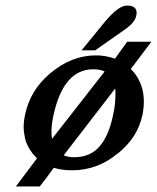

<svg xmlns="http://www.w3.org/2000/svg" viewBox="-20 -612 564 690"><path d="M322 -431H273L358 -535Q406 -592 436 -592Q471 -592 471 -566Q471 -560 469 -553Q464 -530 426 -504ZM437 -462H524L450 -364L463 -350Q497 -306 497 -247Q497 -224 492 -199Q483 -158 461.5 -124Q440 -90 402 -59V-60Q331 0 238 0Q203 0 173 -9Q161 8 148.5 25Q136 42 123 58H37L113 -43L98 -59Q75 -90 70 -114.5Q65 -139 65 -155Q65 -176 70 -199Q88 -288 161 -349Q237 -413 325 -413Q360 -413 393 -401ZM172 -197Q165 -164 165 -139Q165 -125 167 -113L356 -355Q341 -363 315 -363Q208 -363 172 -197ZM247 -47Q304 -47 337.5 -85.5Q371 -124 386 -197Q392 -223 393.5 -242.5Q395 -262 395 -273Q395 -285 394 -294L209 -54Q224 -47 247 -47Z"/></svg>

Font: New Athena Unicode
Style: Bold Italic
Weight: 700
Designer: J. Rusten 1997; rev. by R. Hancock 2001, 2002, rev. by D. Mastronarde 2002-2021
Foundry: Society for Classical Studies (formerly American Philological Association)
Version: Version 5.008